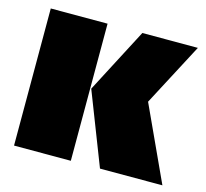

<svg xmlns="http://www.w3.org/2000/svg" viewBox="-83 -630 777 725"><g transform="rotate(15 305.0 -268.0)"><path d="M252 -536H30V0H252ZM605 -536H388L256 -283L366 0H610L476 -291Z"/></g></svg>

Font: Fira Sans Ultra
Style: Regular
Weight: 950
Designer: Carrois Corporate & Edenspiekermann AG
Foundry: Carrois Corporate GbR & Edenspiekermann AG
Version: Version 4.203;PS 004.203;hotconv 1.0.88;makeotf.lib2.5.64775